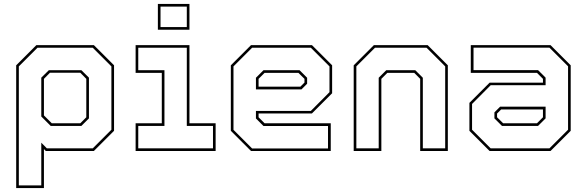

<svg xmlns="http://www.w3.org/2000/svg" viewBox="-20 -770 2985 979"><path d="M62.5 189V-437L165.5 -540H458.5L561.5 -437V-103L458.5 0H213.5L204 -10V189ZM76 175.5H190.5V-42.5L219 -13.5H453L548 -108.5V-431.5L453 -526.5H171L76 -431.5ZM244 -141.5H389.5L420 -172V-368L389.5 -399H234.5L204 -368V-181.5ZM238.5 -128 190.5 -176V-374L229 -412H395L433.5 -374V-166.5L395 -128Z M785 -618.5V-750H946V-618.5ZM798.5 -632H932.5V-736.5H798.5ZM671.5 0V-141.5H805V-398.5H671.5V-540H946V-141.5H1079.5V0ZM685 -13.5H1066V-128H932.5V-526.5H685V-412H818.5V-128H685Z M1570.5 -540 1673.5 -437V-294.5L1570.5 -191.5H1298.5V-172L1329 -141.5H1666.5V0H1260L1157 -103V-437L1260 -540ZM1507.5 -412 1546 -373.5V-343L1517 -314H1285V-373.5L1323.5 -412ZM1565 -526.5H1265.5L1170.5 -431.5V-108L1265.5 -13H1652.5V-127.5H1323.5L1285 -166V-204.5H1565L1660 -300V-431.5ZM1501.5 -398.5H1329L1298.5 -368V-328H1511.5L1532.5 -349V-368Z M1783.5 0V-437L1886.5 -540H2160.5L2263.5 -437V0H2122.5V-368L2092 -398.5H1955L1924.5 -368V0ZM1797 -13.5H1911V-373.5L1949.5 -412H2097.5L2136 -373.5V-13.5H2250V-431.5L2155 -526.5H1892L1797 -431.5Z M2476.5 0 2373.5 -103V-245.5L2476.5 -348.5H2748.5V-368L2718 -398.5H2380.5V-540H2787L2890 -437V-103L2787 0ZM2539.5 -128 2501 -166.5V-197L2530 -226H2762V-166.5L2723.5 -128ZM2482 -13.5H2781.5L2876.5 -108.5V-432L2781.5 -527H2394.5V-412.5H2723.5L2762 -374V-335.5H2482L2387 -240V-108.5ZM2545.5 -141.5H2718L2748.5 -172V-212H2535.5L2514.5 -191V-172Z"/></svg>

Font: Tourney Thin Thin
Style: Regular
Weight: 250
Version: Version 1.015